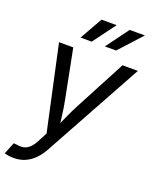

<svg xmlns="http://www.w3.org/2000/svg" viewBox="-182 -849 927 1152"><g transform="rotate(20 281.0 -273.0)"><path d="M-9.8 199.2 20.5 123.5 38.1 125Q62.5 129.9 83.3 126Q104 122.1 122.6 105Q141.1 87.9 158.7 52.7L185.5 1.5L68.4 -539.1H159.2L221.7 -221.2Q231 -173.8 236.3 -126.7Q241.7 -79.6 248 -35.2H217.8Q239.3 -79.6 259.8 -126.7Q280.3 -173.8 305.7 -221.2L473.6 -539.1H571.8L229 84.5Q207 125.5 179.4 152.8Q151.9 180.2 119.4 193.6Q86.9 207 49.8 207Q30.3 207 14.4 204.3Q-1.5 201.7 -9.8 199.2ZM251.5 -609.4H180.2L261.7 -753.4H358.4ZM407.2 -609.4H335.4L441.4 -753.4H538.6Z"/></g></svg>

Font: Inter 18pt
Style: Italic
Weight: 400
Italic angle: -9.3988°
Designer: Rasmus Andersson
Foundry: rsms
Version: Version 4.001;git-66647c0bb